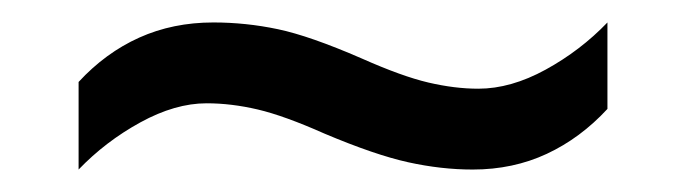

<svg xmlns="http://www.w3.org/2000/svg" viewBox="-20 -438 612 171"><path d="M269 -319Q233 -335 209.5 -340.5Q186 -346 164 -346Q136 -346 105 -329Q74 -312 50 -287V-365Q74 -391 104 -404.5Q134 -418 170 -418Q199 -418 227.5 -412Q256 -406 302 -386Q338 -370 361.5 -364.5Q385 -359 406 -359Q435 -359 466 -376Q497 -393 521 -418V-341Q497 -315 467 -301Q437 -287 401 -287Q373 -287 343.5 -293.5Q314 -300 269 -319Z"/></svg>

Font: guzrati25
Style: Book
Weight: 400
Designer: Jelle Bosma - Monotype Design Team, Universal Thirst
Foundry: Monotype Imaging Inc.
Version: Version 2.106